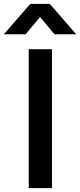

<svg xmlns="http://www.w3.org/2000/svg" viewBox="-69 -975 414 995"><path d="M-48.7 -797.5 88 -955H189L325.7 -797.5H213.2L138.5 -886.7L63.8 -797.5ZM80 0V-720H200.3V0Z"/></svg>

Font: Manrope
Style: Regular
Weight: 400
Designer: Mikhail Sharanda
Foundry: Mikhail Sharanda
Version: Version 4.503